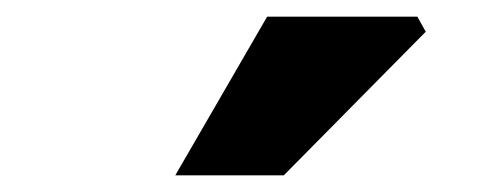

<svg xmlns="http://www.w3.org/2000/svg" viewBox="-20 -780 600 230"><path d="M190 -570 300 -760H480L490 -742L320 -570Z"/></svg>

Font: Source Sans 3 ExtraLight Black
Style: Regular
Weight: 900
Version: Version 3.052;hotconv 1.1.0;makeotfexe 2.6.0